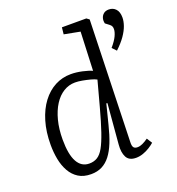

<svg xmlns="http://www.w3.org/2000/svg" viewBox="-140 -885 934 1013"><g transform="rotate(-20 327.0 -378.5)"><path d="M451 -75Q450 -53 456.5 -44.5Q463 -36 478 -36Q492 -36 507 -43Q522 -50 539 -62L558 -32Q547 -22 529.5 -11Q512 0 492 7Q472 14 452 14Q413 14 399 -13Q385 -40 389 -84L408 -309L402 -310L374 -199Q361 -146 345 -106Q329 -66 308.5 -39.5Q288 -13 261.5 0.5Q235 14 200 14Q158 14 129.5 -4Q101 -22 83.5 -53Q66 -84 58.5 -123Q51 -162 51 -204Q51 -277 68.5 -335.5Q86 -394 117 -435Q148 -476 189 -497.5Q230 -519 278 -519Q309 -519 342.5 -511.5Q376 -504 395 -495L404 -712L315 -729L319 -767H456L471 -756ZM210 -42Q236 -42 255.5 -54Q275 -66 291 -94.5Q307 -123 324.5 -174Q342 -225 363 -303L401 -444Q388 -451 367 -456.5Q346 -462 324 -466Q302 -470 284 -470Q249 -470 219 -451.5Q189 -433 167 -398.5Q145 -364 132.5 -316Q120 -268 120 -209Q120 -125 143 -83.5Q166 -42 210 -42ZM550 -552 528 -575Q553 -604 563.5 -626.5Q574 -649 574 -665Q574 -674 571 -680.5Q568 -687 560 -693L539 -709Q535 -725 539 -739Q543 -753 554 -762Q565 -771 583 -771Q607 -771 622 -754.5Q637 -738 637 -707Q637 -686 628.5 -661.5Q620 -637 601 -609.5Q582 -582 550 -552Z"/></g></svg>

Font: Literata 18pt Light
Style: Italic
Weight: 300
Italic angle: -2°
Designer: Latin by Veronika Burian and Jose Scaglione. Greek by Irene Vlachou. Cyrillic by Vera Evstafieva
Foundry: TypeTogether
Version: Version 3.103;gftools[0.9.29]